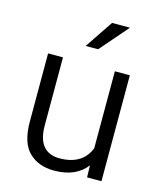

<svg xmlns="http://www.w3.org/2000/svg" viewBox="-113 -833 777 925"><g transform="rotate(15 275.0 -370.0)"><path d="M478.5 0V-528.3H403.8V-144C382.8 -91.3 337.9 -54.2 254.4 -54.2C196.3 -54.2 145 -84 145 -188V-528.3H70.8V-189C70.8 -117.7 86.9 -66.9 118.7 -36.1C150.4 -5.4 192.4 9.8 244.1 9.8C320.3 9.8 372.1 -16.1 405.3 -59.6L406.7 0ZM298.3 -609.9 419.9 -750H330.6L236.3 -609.9Z"/></g></svg>

Font: Vazirmatn Light
Style: Regular
Weight: 300
Designer: Saber Rastikerdar
Foundry: Saber Rastikerdar
Version: Version 33.003